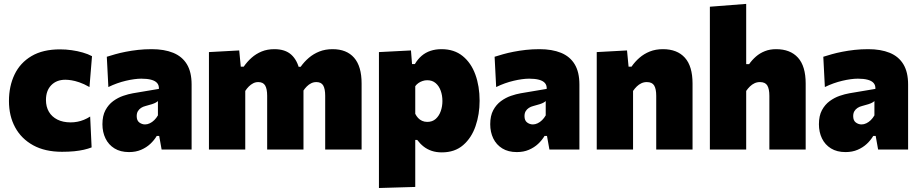

<svg xmlns="http://www.w3.org/2000/svg" viewBox="-20 -768 4724 986"><path d="M298.5 11.5Q211 11.5 150.2 -22Q89.5 -55.5 57.8 -114Q26 -172.5 26 -249Q26 -325.5 54.8 -385.5Q83.5 -445.5 141.8 -480Q200 -514.5 288.5 -514.5Q318.5 -514.5 348.5 -510.2Q378.5 -506 405.2 -498.2Q432 -490.5 452.5 -479.5L439.5 -321Q410.5 -337.5 387.5 -345.2Q364.5 -353 346.5 -355.8Q328.5 -358.5 315.5 -358.5Q270.5 -358.5 243.2 -330.5Q216 -302.5 216 -254.5Q216 -220 231 -194.2Q246 -168.5 274.5 -154Q303 -139.5 343 -139.5Q360.5 -139.5 377.5 -142.8Q394.5 -146 411 -152.8Q427.5 -159.5 443 -169.5L450.5 -11Q432.5 -4 410.5 1Q388.5 6 360.8 8.8Q333 11.5 298.5 11.5Z M642.5 13Q598.5 13 568 -5.8Q537.5 -24.5 521.8 -57Q506 -89.5 506 -130Q506 -173.5 521.5 -202.2Q537 -231 561.2 -248.8Q585.5 -266.5 612.5 -275.8Q639.5 -285 662.5 -289L796 -311.5Q797 -330 787 -341.5Q777 -353 756.5 -358.5Q736 -364 706 -364Q689 -364 668.8 -361.2Q648.5 -358.5 626.2 -353.2Q604 -348 581.5 -340Q559 -332 536.5 -321L528.5 -476.5Q547.5 -482.5 572 -489.5Q596.5 -496.5 626 -502.2Q655.5 -508 689 -511.8Q722.5 -515.5 759 -515.5Q823.5 -515.5 869.5 -496.8Q915.5 -478 939.8 -438Q964 -398 964 -334Q964 -308.5 964 -273Q964 -237.5 964 -211.5V-177.5Q964 -137.5 964 -93.2Q964 -49 964 0H810L797.5 -70H785Q772 -48 752 -29.2Q732 -10.5 704.8 1.2Q677.5 13 642.5 13ZM725 -129Q737 -129 749.2 -134.8Q761.5 -140.5 772.2 -151Q783 -161.5 791 -175.5V-249Q786 -244.5 779.2 -240.8Q772.5 -237 760.2 -233Q748 -229 727 -223.5Q714.5 -220.5 704.2 -213.8Q694 -207 688 -196.8Q682 -186.5 682 -171.5Q682 -149 695.5 -139Q709 -129 725 -129Z M1053 0Q1053 -53 1053 -102.5Q1053 -152 1053 -214.5V-264.5Q1053 -323 1053 -381.2Q1053 -439.5 1053 -500.5L1208.5 -509L1216.5 -425.5H1231.5Q1249 -451 1271.8 -471.2Q1294.5 -491.5 1323.5 -503.5Q1352.5 -515.5 1389 -515.5Q1444.5 -515.5 1475.8 -487.2Q1507 -459 1518.5 -406.5L1531.5 -406Q1535 -391 1536.8 -374.2Q1538.5 -357.5 1538.5 -339Q1538.5 -306 1538.5 -275.8Q1538.5 -245.5 1538.5 -214.5Q1538.5 -152.5 1538.5 -102.8Q1538.5 -53 1538.5 0H1352Q1352 -53 1352 -101.5Q1352 -150 1352 -204V-276Q1352 -311 1341.8 -328.8Q1331.5 -346.5 1306 -346.5Q1292 -346.5 1280 -340.2Q1268 -334 1257.8 -323.8Q1247.5 -313.5 1239.5 -301V-204Q1239.5 -149.5 1239.5 -101.2Q1239.5 -53 1239.5 0ZM1650 0Q1650 -53 1650 -101.5Q1650 -150 1650 -204V-276Q1650 -311 1640 -328.8Q1630 -346.5 1604.5 -346.5Q1590.5 -346.5 1578.2 -340.5Q1566 -334.5 1555.5 -324Q1545 -313.5 1537 -301L1509 -425H1524Q1542.5 -451 1566.2 -471.2Q1590 -491.5 1620.2 -503.5Q1650.5 -515.5 1688 -515.5Q1760 -515.5 1798.5 -471.5Q1837 -427.5 1837 -339Q1837 -306 1837 -275.8Q1837 -245.5 1837 -214.5Q1837 -152.5 1837 -102.8Q1837 -53 1837 0Z M1926 197.5Q1926 144.5 1926 92.2Q1926 40 1926 -22.5V-264.5Q1926 -323 1926 -381.2Q1926 -439.5 1926 -500.5L2090.5 -509L2096 -439H2110.5Q2125.5 -464.5 2145.5 -481.5Q2165.5 -498.5 2191 -507Q2216.5 -515.5 2247.5 -515.5Q2312.5 -515.5 2356 -480.2Q2399.5 -445 2421.2 -385Q2443 -325 2443 -250.5Q2443 -181 2422.2 -120.5Q2401.5 -60 2358.5 -22.8Q2315.5 14.5 2249 14.5Q2220.5 14.5 2197.2 6.8Q2174 -1 2155.8 -15.2Q2137.5 -29.5 2122.5 -49.5H2112.5V-12Q2112.5 42.5 2112.5 90.8Q2112.5 139 2112.5 192ZM2174.5 -142Q2200.5 -142 2217.8 -157.5Q2235 -173 2243.5 -197.5Q2252 -222 2252 -249Q2252 -278 2243.2 -302.2Q2234.5 -326.5 2217.2 -341.2Q2200 -356 2174 -356Q2162 -356 2150.5 -352.2Q2139 -348.5 2129.2 -341.8Q2119.5 -335 2112.5 -325.5V-183.5Q2118.5 -171.5 2127 -162.2Q2135.5 -153 2147.5 -147.5Q2159.5 -142 2174.5 -142Z M2634 13Q2590 13 2559.5 -5.8Q2529 -24.5 2513.2 -57Q2497.5 -89.5 2497.5 -130Q2497.5 -173.5 2513 -202.2Q2528.5 -231 2552.8 -248.8Q2577 -266.5 2604 -275.8Q2631 -285 2654 -289L2787.5 -311.5Q2788.5 -330 2778.5 -341.5Q2768.5 -353 2748 -358.5Q2727.5 -364 2697.5 -364Q2680.5 -364 2660.2 -361.2Q2640 -358.5 2617.8 -353.2Q2595.5 -348 2573 -340Q2550.5 -332 2528 -321L2520 -476.5Q2539 -482.5 2563.5 -489.5Q2588 -496.5 2617.5 -502.2Q2647 -508 2680.5 -511.8Q2714 -515.5 2750.5 -515.5Q2815 -515.5 2861 -496.8Q2907 -478 2931.2 -438Q2955.5 -398 2955.5 -334Q2955.5 -308.5 2955.5 -273Q2955.5 -237.5 2955.5 -211.5V-177.5Q2955.5 -137.5 2955.5 -93.2Q2955.5 -49 2955.5 0H2801.5L2789 -70H2776.5Q2763.5 -48 2743.5 -29.2Q2723.5 -10.5 2696.2 1.2Q2669 13 2634 13ZM2716.5 -129Q2728.5 -129 2740.8 -134.8Q2753 -140.5 2763.8 -151Q2774.5 -161.5 2782.5 -175.5V-249Q2777.5 -244.5 2770.8 -240.8Q2764 -237 2751.8 -233Q2739.5 -229 2718.5 -223.5Q2706 -220.5 2695.8 -213.8Q2685.5 -207 2679.5 -196.8Q2673.5 -186.5 2673.5 -171.5Q2673.5 -149 2687 -139Q2700.5 -129 2716.5 -129Z M3044.5 0Q3044.5 -53 3044.5 -102.5Q3044.5 -152 3044.5 -214.5V-264.5Q3044.5 -323 3044.5 -381.2Q3044.5 -439.5 3044.5 -500.5L3200 -509L3208 -425.5H3223Q3240.5 -451 3263.8 -471.2Q3287 -491.5 3317 -503.5Q3347 -515.5 3384.5 -515.5Q3457.5 -515.5 3497 -471.8Q3536.5 -428 3536.5 -339Q3536.5 -306 3536.5 -275.8Q3536.5 -245.5 3536.5 -214.5Q3536.5 -152.5 3536.5 -102.8Q3536.5 -53 3536.5 0H3350Q3350 -53 3350 -101.5Q3350 -150 3350 -204V-276Q3350 -311 3339.5 -328.8Q3329 -346.5 3301.5 -346.5Q3286.5 -346.5 3273.8 -340.5Q3261 -334.5 3250.2 -324Q3239.5 -313.5 3231 -301V-204Q3231 -149.5 3231 -101.2Q3231 -53 3231 0Z M3625.5 0Q3625.5 -53 3625.5 -102.5Q3625.5 -152 3625.5 -214.5V-493Q3625.5 -553.5 3625.5 -613.2Q3625.5 -673 3625.5 -733.5L3812 -748Q3812 -690 3812 -626.8Q3812 -563.5 3812 -493V-438.5H3827Q3842 -460 3862 -477.5Q3882 -495 3907.8 -505.2Q3933.5 -515.5 3965.5 -515.5Q4038.5 -515.5 4078 -471.8Q4117.5 -428 4117.5 -339Q4117.5 -306 4117.5 -275.8Q4117.5 -245.5 4117.5 -214.5Q4117.5 -152.5 4117.5 -102.8Q4117.5 -53 4117.5 0H3931Q3931 -53 3931 -101.5Q3931 -150 3931 -204V-276Q3931 -311 3920.5 -328.8Q3910 -346.5 3882.5 -346.5Q3867.5 -346.5 3854.8 -340.5Q3842 -334.5 3831.2 -324Q3820.5 -313.5 3812 -301V-204Q3812 -149.5 3812 -101.2Q3812 -53 3812 0Z M4322 13Q4278 13 4247.5 -5.8Q4217 -24.5 4201.2 -57Q4185.5 -89.5 4185.5 -130Q4185.5 -173.5 4201 -202.2Q4216.5 -231 4240.8 -248.8Q4265 -266.5 4292 -275.8Q4319 -285 4342 -289L4475.5 -311.5Q4476.5 -330 4466.5 -341.5Q4456.5 -353 4436 -358.5Q4415.5 -364 4385.5 -364Q4368.5 -364 4348.2 -361.2Q4328 -358.5 4305.8 -353.2Q4283.5 -348 4261 -340Q4238.5 -332 4216 -321L4208 -476.5Q4227 -482.5 4251.5 -489.5Q4276 -496.5 4305.5 -502.2Q4335 -508 4368.5 -511.8Q4402 -515.5 4438.5 -515.5Q4503 -515.5 4549 -496.8Q4595 -478 4619.2 -438Q4643.5 -398 4643.5 -334Q4643.5 -308.5 4643.5 -273Q4643.5 -237.5 4643.5 -211.5V-177.5Q4643.5 -137.5 4643.5 -93.2Q4643.5 -49 4643.5 0H4489.5L4477 -70H4464.5Q4451.5 -48 4431.5 -29.2Q4411.5 -10.5 4384.2 1.2Q4357 13 4322 13ZM4404.5 -129Q4416.5 -129 4428.8 -134.8Q4441 -140.5 4451.8 -151Q4462.5 -161.5 4470.5 -175.5V-249Q4465.5 -244.5 4458.8 -240.8Q4452 -237 4439.8 -233Q4427.5 -229 4406.5 -223.5Q4394 -220.5 4383.8 -213.8Q4373.5 -207 4367.5 -196.8Q4361.5 -186.5 4361.5 -171.5Q4361.5 -149 4375 -139Q4388.5 -129 4404.5 -129Z"/></svg>

Font: Commissioner Thin ExtraBold
Style: Regular
Weight: 800
Version: Version 1.000